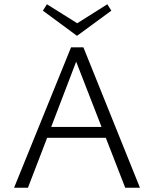

<svg xmlns="http://www.w3.org/2000/svg" viewBox="-20 -880 722 900"><path d="M476 -234H201L111 0H46L313 -658H371L636 0H567ZM456 -285 337 -591 220 -285ZM502 -830 341 -712 181 -830 200 -860 342 -771 483 -860Z"/></svg>

Font: Ysabeau Semilight
Style: Regular
Weight: 300
Designer: Christian Thalmann (Catharsis Fonts)
Version: Version 0.003